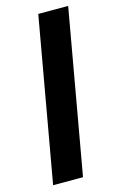

<svg xmlns="http://www.w3.org/2000/svg" viewBox="-111 -747 487 794"><g transform="rotate(-15 133.0 -350.0)"><path d="M14 0 138 -700H266L142 0Z"/></g></svg>

Font: Rethink Sans
Style: Bold Italic
Weight: 700
Italic angle: -10°
Designer: The Rethink Sans project authors (Hans Thiessen). DM Sans designed by Colophon Foundry.
Foundry: Rethink Communications LLC
Version: Version 1.001